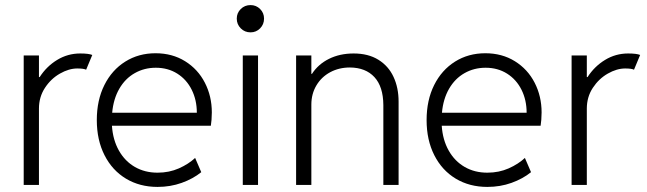

<svg xmlns="http://www.w3.org/2000/svg" viewBox="-20 -735 2573 763"><path d="M74.2 -514.6H134.8V-428.7H137.7Q165 -471.2 207 -496.8Q249 -522.5 298.8 -522.5Q332 -522.5 346.7 -516.6L322.3 -458Q312.5 -462.9 287.1 -462.9Q253.9 -462.9 218.3 -442.6Q182.6 -422.4 158.7 -386Q134.8 -349.6 134.8 -303.7V0H74.2Z M364.7 -257.8Q364.7 -336.9 394.8 -397Q424.8 -457 477.8 -490.2Q530.8 -523.4 598.1 -523.4Q664.6 -523.4 715.6 -491.7Q766.6 -460 794.2 -406.2Q821.8 -352.5 821.8 -288.1Q821.8 -274.4 820.6 -259Q819.3 -243.7 817.9 -235.4H424.8Q428.7 -178.7 452.6 -136.5Q476.6 -94.2 516.1 -71.5Q555.7 -48.8 606 -48.8Q652.3 -48.8 690.9 -65.9Q729.5 -83 755.4 -107.4L779.8 -50.8Q747.1 -24.4 702.1 -8.3Q657.2 7.8 606 7.8Q535.2 7.8 480.5 -25.1Q425.8 -58.1 395.3 -118.4Q364.7 -178.7 364.7 -257.8ZM762.2 -287.1Q762.2 -337.4 741.9 -378.2Q721.7 -418.9 684.6 -442.4Q647.5 -465.8 599.1 -465.8Q553.2 -465.8 515.4 -444.3Q477.5 -422.9 454.1 -382.3Q430.7 -341.8 425.8 -287.1Z M944.8 -514.6H1005.4V0H944.8ZM920.9 -661.1Q920.9 -683.6 936.8 -699.2Q952.6 -714.8 975.6 -714.8Q998 -714.8 1013.7 -699.2Q1029.3 -683.6 1029.3 -661.1Q1029.3 -638.2 1013.7 -622.3Q998 -606.4 975.6 -606.4Q952.6 -606.4 936.8 -622.3Q920.9 -638.2 920.9 -661.1Z M1156.7 -514.6H1217.3V-441.4H1219.7Q1244.6 -480 1287.6 -501.2Q1330.6 -522.5 1385.3 -522.5Q1443.4 -522.5 1483.6 -497.6Q1523.9 -472.7 1543.9 -429.4Q1564 -386.2 1564 -331.1V0H1503.4V-317.4Q1502.9 -390.6 1468 -428.5Q1433.1 -466.3 1370.6 -466.8Q1327.1 -466.8 1292.2 -448Q1257.3 -429.2 1237.3 -395.5Q1217.3 -361.8 1217.3 -319.3V0H1156.7Z M1675.3 -257.8Q1675.3 -336.9 1705.3 -397Q1735.4 -457 1788.3 -490.2Q1841.3 -523.4 1908.7 -523.4Q1975.1 -523.4 2026.1 -491.7Q2077.1 -460 2104.7 -406.2Q2132.3 -352.5 2132.3 -288.1Q2132.3 -274.4 2131.1 -259Q2129.9 -243.7 2128.4 -235.4H1735.4Q1739.3 -178.7 1763.2 -136.5Q1787.1 -94.2 1826.7 -71.5Q1866.2 -48.8 1916.5 -48.8Q1962.9 -48.8 2001.5 -65.9Q2040 -83 2065.9 -107.4L2090.3 -50.8Q2057.6 -24.4 2012.7 -8.3Q1967.8 7.8 1916.5 7.8Q1845.7 7.8 1791 -25.1Q1736.3 -58.1 1705.8 -118.4Q1675.3 -178.7 1675.3 -257.8ZM2072.8 -287.1Q2072.8 -337.4 2052.5 -378.2Q2032.2 -418.9 1995.1 -442.4Q1958 -465.8 1909.7 -465.8Q1863.8 -465.8 1825.9 -444.3Q1788.1 -422.9 1764.6 -382.3Q1741.2 -341.8 1736.3 -287.1Z M2251.5 -514.6H2312V-428.7H2314.9Q2342.3 -471.2 2384.3 -496.8Q2426.3 -522.5 2476.1 -522.5Q2509.3 -522.5 2523.9 -516.6L2499.5 -458Q2489.7 -462.9 2464.4 -462.9Q2431.2 -462.9 2395.5 -442.6Q2359.9 -422.4 2335.9 -386Q2312 -349.6 2312 -303.7V0H2251.5Z"/></svg>

Font: Reddit Sans Fudge Light
Style: Regular
Weight: 300
Designer: Stephen Hutchings
Foundry: Reddit
Version: Version 1.013